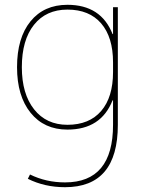

<svg xmlns="http://www.w3.org/2000/svg" viewBox="-20 -550 592 800"><path d="M71 -270Q71 -159 122 -94.5Q173 -30 261 -30Q352 -30 401.5 -87.5Q451 -145 451 -250V-290Q451 -395 401.5 -452.5Q352 -510 261 -510Q172 -510 121.5 -446.5Q71 -383 71 -270ZM51 -270Q51 -392 107 -461Q163 -530 261 -530Q401 -530 449 -408H451V-520H471V-30Q471 230 251 230Q166 230 96 195L105 177Q172 210 251 210Q451 210 451 -30V-132H449Q401 -10 261 -10Q164 -10 107.5 -80Q51 -150 51 -270Z"/></svg>

Font: M PLUS 1p Thin
Style: Regular
Weight: 250
Version: Version 1.062